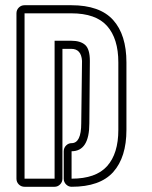

<svg xmlns="http://www.w3.org/2000/svg" viewBox="-20 -715 580 735"><path d="M464 -218Q464 -113 413.5 -56.5Q363 0 254 0Q242 0 233 -9Q224 -18 224 -31V-136Q224 -149 233 -158Q242 -167 254 -167Q291 -167 291 -243L294 -482Q291 -528 253 -528H219V-31Q219 -18 210 -9Q201 0 189 0H74Q61 0 52 -9Q43 -18 43 -31V-664Q43 -677 52 -686Q61 -695 74 -695H253Q362 -695 413 -638.5Q464 -582 464 -476ZM433 -476Q433 -567 390 -615.5Q347 -664 253 -664H74V-31H189V-559H253Q288 -559 306 -543Q324 -527 324 -482L322 -243Q322 -136 254 -136V-31Q347 -31 390 -79Q433 -127 433 -218Z"/></svg>

Font: Lichte PostBus
Style: Regular
Weight: 400
Designer: Peter Wiegel
Version: Version 1.001